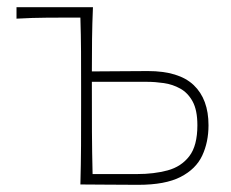

<svg xmlns="http://www.w3.org/2000/svg" viewBox="-20 -514 644 535"><path d="M204 0Q205.5 -56.5 205.8 -108.5Q206 -160.5 206 -221V-271Q206 -323.5 205.8 -370.2Q205.5 -417 204 -465H201.5Q159 -465 114.2 -464.8Q69.5 -464.5 26 -462V-494H239Q237 -448.5 236.5 -405Q236 -361.5 236 -315Q269 -315 311.8 -315.5Q354.5 -316 392 -316Q478.5 -316 519.8 -276.8Q561 -237.5 561 -165Q561 -118 543.5 -80.5Q526 -43 483.2 -21Q440.5 1 365 1Q319 1 275.8 0.5Q232.5 0 204 0ZM238 -29H362.5Q409 -29 447 -39.2Q485 -49.5 507.5 -78.8Q530 -108 530 -165Q530 -207 516.8 -231.2Q503.5 -255.5 482.2 -267.2Q461 -279 436.5 -282.5Q412 -286 390 -286H236Q236 -282.5 236 -278.8Q236 -275 236 -271Q236 -204.5 236.2 -147.5Q236.5 -90.5 238 -29Z"/></svg>

Font: Commissioner Flair Thin
Style: Regular
Weight: 100
Designer: Kostas Bartsokas
Foundry: Kostas Bartsokas
Version: Version 1.000; ttfautohint (v1.8.3)